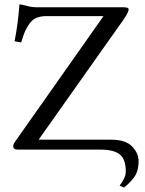

<svg xmlns="http://www.w3.org/2000/svg" viewBox="-20 -678 658 870"><path d="M191 -605Q164 -605 145 -597Q126 -589 113 -570Q100 -551 93 -535Q86 -519 76 -486L46 -491Q62 -571 68 -658Q83 -657 103 -651Q123 -645 150 -645H539Q563 -645 563 -636Q563 -623 541 -591L155 -45H484Q549 -45 578.5 -14.5Q608 16 608 52Q608 94 591.5 119.5Q575 145 542 172L522 163Q550 127 550 100Q550 43 522.5 21.5Q495 0 436 0H60Q40 0 40 -16Q40 -25 49 -37L449 -605Z"/></svg>

Font: Libertinus Sans
Style: Regular
Weight: 400
Designer: Philipp H. Poll
Foundry: Khaled Hosny
Version: Version 6.1